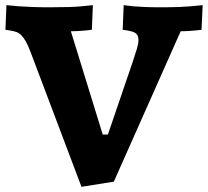

<svg xmlns="http://www.w3.org/2000/svg" viewBox="-20 -702 803 742"><path d="M492.2 -460.9Q502 -490.2 508.5 -511.7Q515.1 -533.2 515.1 -546.9Q515.1 -556.2 512.7 -562.5Q510.3 -568.8 505.1 -573Q500 -577.1 492.2 -579.6Q484.4 -582 474.1 -584L454.1 -586.9L458 -682.1Q473.6 -679.7 494.6 -677.7Q512.7 -676.3 538.8 -675Q564.9 -673.8 600.1 -673.8Q616.7 -673.8 634.5 -674.1Q652.3 -674.3 672.1 -675Q691.9 -675.8 714.4 -677.5Q736.8 -679.2 763.2 -682.1L758.8 -586.9Q746.1 -585.4 732.4 -584Q720.7 -583 706.5 -582Q692.4 -581.1 678.2 -581.1L419.9 0L294.9 20L98.1 -501Q88.4 -526.9 79.6 -542.2Q70.8 -557.6 61.8 -566.4Q52.7 -575.2 42.5 -578.6Q32.2 -582 20 -584L1 -586.9L4.9 -682.1Q26.4 -679.7 52.7 -677.7Q75.2 -676.3 105.2 -675Q135.3 -673.8 169.9 -673.8Q203.6 -673.8 244.9 -674.8Q286.1 -675.8 338.9 -682.1L335 -586.9Q322.3 -585.4 308.6 -584Q296.9 -583 282.5 -582Q268.1 -581.1 253.9 -581.1L377 -182.1H397Z"/></svg>

Font: Simonetta
Style: Black
Weight: 900
Designer: Gayaneh Bagdasaryan
Foundry: Brownfox
Version: Version 1.002